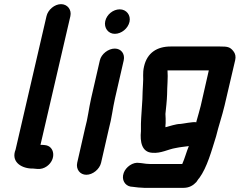

<svg xmlns="http://www.w3.org/2000/svg" viewBox="-20 -739 1155 925"><path d="M204 -661 55 -18C33 37 77 70 130 73C137 73 143 73 150 74L161 75C177 76 192 72 206 62C252 29 244 -36 196 -40L185 -41H175L319 -661C326 -692 305 -719 274 -719C243 -719 211 -692 204 -661Z M461 -448 419 -265C408 -217 403 -168 390 -122L352 45C345 76 365 103 396 103C427 103 460 76 467 45L505 -121C518 -168 523 -217 534 -265L576 -448C583 -479 564 -505 533 -505C502 -505 468 -479 461 -448ZM487 -637C480 -605 501 -576 533 -576C565 -576 597 -602 604 -634C611 -666 589 -694 557 -694C525 -694 494 -669 487 -637Z M777 -126C777 -131 777 -138 778 -146V-168L777 -190C780 -220 784 -253 785 -284C785 -321 790 -366 787 -400H986L947 -229C941 -203 933 -180 926 -153V-150C919 -151 913 -151 906 -150C894 -148 877 -147 864 -144L850 -142C827 -142 798 -131 777 -126ZM674 -419C666 -384 672 -367 669 -335C667 -310 667 -285 666 -261C664 -221 660 -179 659 -143V-121V-107C654 -56 663 -6 713 -3C756 1 789 -20 827 -26C830 -27 840 -28 843 -29L857 -31C865 -32 880 -34 888 -35H889L890 -36C878 -7 870 25 858 51H701L684 50C674 49 667 48 662 47L652 46C620 40 586 66 576 94C564 127 582 155 609 160L619 161C631 163 661 166 675 166H864C892 166 911 154 926 138C931 132 935 123 940 119C978 67 999 -12 1021 -82C1033 -132 1050 -180 1062 -231L1113 -449C1117 -466 1114 -481 1104 -493C1088 -513 1076 -515 1040 -515H802C737 -515 689 -485 674 -419Z"/></svg>

Font: Electronic
Style: UltHvIt
Weight: 900
Version: Version 1.011